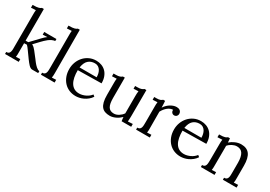

<svg xmlns="http://www.w3.org/2000/svg" viewBox="16 -1611 3491 2484"><g transform="rotate(30 1761.5 -369.5)"><path d="M331.5 -500H513.7V-470.2Q488.3 -467.3 465.1 -455.8Q441.9 -444.3 421.6 -428.7Q401.4 -413.1 384.3 -396L353.5 -365.2L275.9 -283.2Q295.4 -273.9 309.6 -260.3Q323.7 -246.6 337.9 -229L408.7 -138.2Q411.6 -134.3 418.7 -124.5Q425.8 -114.7 435.3 -102.8Q444.8 -90.8 456.5 -77.9Q468.3 -64.9 480.7 -54.2Q493.2 -43.5 505.6 -36.6Q518.1 -29.8 529.8 -29.8V0H439Q425.3 0 412.1 -8.1Q398.9 -16.1 386 -29.3Q373 -42.5 360.1 -59.3Q347.2 -76.2 333.5 -94.2Q293.9 -147.9 266.6 -187.3Q239.3 -226.6 219.7 -245.1L178.7 -243.2V-106Q178.7 -85.9 178.2 -70.6Q177.7 -55.2 174.8 -38.1L238.8 -41V0H34.7V-29.8Q57.6 -29.8 69.6 -38.8Q81.5 -47.9 86.7 -64Q91.8 -80.1 92.8 -102.5Q93.8 -125 93.8 -625Q93.8 -640.6 94 -655.3Q94.2 -669.9 96.7 -689.9L25.9 -686V-728Q58.6 -728 80.1 -730.2Q101.6 -732.4 115.2 -736.3Q128.9 -740.2 136.5 -744.9Q144 -749.5 149.9 -754.9H178.7V-282.2H218.8L340.8 -410.2Q357.4 -427.2 371.6 -440.7Q385.7 -454.1 399.9 -462.9L331.5 -460Z M629.9 -625Q629.9 -640.6 630.1 -655.3Q630.4 -669.9 632.8 -689.9L562 -686V-728Q594.7 -728 616.5 -730.2Q638.2 -732.4 651.9 -736.3Q665.5 -740.2 673.3 -744.9Q681.2 -749.5 687 -754.9H715.8L716.8 -106Q716.8 -85.9 715.8 -70.6Q714.8 -55.2 711.9 -38.1L774.9 -41V0H570.8V-29.8Q593.8 -29.8 605.7 -38.8Q617.7 -47.9 623 -64Q628.4 -80.1 629.2 -102.5Q629.9 -125 629.9 -151.9Z M1104 -477.1Q1045.4 -477.1 1007.3 -442.6Q969.2 -408.2 957 -331.1H1211.9Q1211.9 -357.4 1206.1 -383.5Q1200.2 -409.7 1187.3 -430.4Q1174.3 -451.2 1153.8 -464.1Q1133.3 -477.1 1104 -477.1ZM1306.2 -294.9 954.1 -289.1Q953.6 -231.4 962.9 -184.6Q972.2 -137.7 992.2 -104.5Q1012.2 -71.3 1043.7 -53.2Q1075.2 -35.2 1119.1 -35.2Q1142.6 -35.2 1167 -41.5Q1191.4 -47.9 1214.1 -58.8Q1236.8 -69.8 1255.9 -85.2Q1274.9 -100.6 1287.6 -118.2L1312 -98.1Q1291.5 -66.9 1264.4 -45.2Q1237.3 -23.4 1208.3 -9.8Q1179.2 3.9 1149.9 10Q1120.6 16.1 1095.2 16.1Q1043.5 16.1 998.8 -2.4Q954.1 -21 921.4 -55.7Q888.7 -90.3 869.9 -139.2Q851.1 -188 851.1 -249Q851.1 -301.8 869.1 -349.9Q887.2 -397.9 920.4 -435.1Q953.6 -472.2 1000 -494.1Q1046.4 -516.1 1103 -516.1Q1144.5 -516.1 1181.4 -502.4Q1218.3 -488.8 1246.1 -461.4Q1273.9 -434.1 1290 -392.3Q1306.2 -350.6 1306.2 -294.9Z M1766.1 -368.7Q1766.1 -393.1 1767.1 -410.4Q1768.1 -427.7 1771 -444.8L1699.2 -441.9V-482.9H1730Q1751.5 -482.9 1766.6 -485.1Q1781.7 -487.3 1792.5 -491.2Q1803.2 -495.1 1810.3 -499.8Q1817.4 -504.4 1823.2 -509.8H1852.1L1851.1 -131.8Q1851.1 -124 1850.8 -112.1Q1850.6 -100.1 1850.1 -87.2Q1849.6 -74.2 1848.9 -61.3Q1848.1 -48.3 1847.2 -38.1L1918.9 -42V0H1775.9Q1773.4 -17.1 1771.7 -31.5Q1770 -45.9 1769 -60.1Q1753.4 -44.4 1734.4 -30.5Q1715.3 -16.6 1694.1 -6.3Q1672.9 3.9 1650.4 10Q1627.9 16.1 1606 16.1Q1564.9 16.1 1534.2 5.1Q1503.4 -5.9 1482.9 -31.2Q1462.4 -56.6 1452.1 -98.4Q1441.9 -140.1 1441.9 -202.1V-379.9Q1441.9 -395.5 1442.4 -411.6Q1442.9 -427.7 1445.8 -444.8L1377 -441.9V-482.9H1408.2Q1429.2 -482.9 1444.3 -485.1Q1459.5 -487.3 1470.2 -491.2Q1481 -495.1 1488 -499.8Q1495.1 -504.4 1501 -509.8H1529.8V-205.1Q1529.8 -161.6 1535.6 -129.6Q1541.5 -97.7 1554.4 -76.4Q1567.4 -55.2 1587.9 -45.2Q1608.4 -35.2 1638.2 -35.2Q1657.2 -35.2 1675.5 -41.5Q1693.8 -47.9 1710.4 -58.6Q1727.1 -69.3 1741.5 -83Q1755.9 -96.7 1766.1 -112.3V-153.8Z M2279.3 -461.4Q2260.3 -461.9 2240.7 -454.3Q2221.2 -446.8 2202.4 -432.1Q2183.6 -417.5 2167 -397Q2150.4 -376.5 2137.2 -351.6L2138.2 -106Q2138.2 -85.9 2137.7 -70.6Q2137.2 -55.2 2134.3 -38.1L2197.3 -41V0H1992.2V-29.8Q2015.1 -29.8 2027.1 -38.8Q2039.1 -47.9 2044.4 -64Q2049.8 -80.1 2050.5 -102.5Q2051.3 -125 2051.3 -151.9V-380.4Q2051.3 -396 2051.8 -411.9Q2052.2 -427.7 2055.2 -444.8L1984.4 -441.9V-482.9H2015.1Q2036.6 -482.9 2050.8 -485.1Q2064.9 -487.3 2074.5 -491.2Q2084 -495.1 2090.3 -499.8Q2096.7 -504.4 2102.5 -509.8H2131.3Q2132.8 -494.1 2134 -470.9Q2135.3 -447.8 2136.2 -411.1Q2147.5 -429.7 2165 -448.5Q2182.6 -467.3 2204.6 -482.2Q2226.6 -497.1 2252 -506.6Q2277.3 -516.1 2304.2 -516.1Q2317.9 -516.1 2330.8 -512.5Q2343.8 -508.8 2353.3 -501Q2362.8 -493.2 2368.7 -481.4Q2374.5 -469.7 2374.5 -453.1Q2374.5 -446.3 2371.8 -438Q2369.1 -429.7 2363 -422.4Q2356.9 -415 2347.7 -410.2Q2338.4 -405.3 2324.7 -405.3Q2313.5 -405.3 2304.4 -410.2Q2295.4 -415 2289.3 -422.6Q2283.2 -430.2 2280.5 -440.2Q2277.8 -450.2 2279.3 -461.4Z M2668.9 -477.1Q2610.4 -477.1 2572.3 -442.6Q2534.2 -408.2 2522 -331.1H2776.9Q2776.9 -357.4 2771 -383.5Q2765.1 -409.7 2752.2 -430.4Q2739.3 -451.2 2718.8 -464.1Q2698.2 -477.1 2668.9 -477.1ZM2871.1 -294.9 2519 -289.1Q2518.6 -231.4 2527.8 -184.6Q2537.1 -137.7 2557.1 -104.5Q2577.1 -71.3 2608.6 -53.2Q2640.1 -35.2 2684.1 -35.2Q2707.5 -35.2 2731.9 -41.5Q2756.3 -47.9 2779.1 -58.8Q2801.8 -69.8 2820.8 -85.2Q2839.8 -100.6 2852.5 -118.2L2877 -98.1Q2856.4 -66.9 2829.3 -45.2Q2802.2 -23.4 2773.2 -9.8Q2744.1 3.9 2714.8 10Q2685.5 16.1 2660.2 16.1Q2608.4 16.1 2563.7 -2.4Q2519 -21 2486.3 -55.7Q2453.6 -90.3 2434.8 -139.2Q2416 -188 2416 -249Q2416 -301.8 2434.1 -349.9Q2452.1 -397.9 2485.4 -435.1Q2518.6 -472.2 2564.9 -494.1Q2611.3 -516.1 2668 -516.1Q2709.5 -516.1 2746.3 -502.4Q2783.2 -488.8 2811 -461.4Q2838.9 -434.1 2855 -392.3Q2871.1 -350.6 2871.1 -294.9Z M3020 -379.9Q3020 -395.5 3020.5 -411.6Q3021 -427.7 3023.9 -444.8L2953.1 -440.9V-482.9Q2985.8 -482.9 3006.3 -485.1Q3026.9 -487.3 3039.3 -491.2Q3051.8 -495.1 3058.6 -499.8Q3065.4 -504.4 3071.3 -509.8H3100.1Q3101.1 -498.5 3102.3 -484.1Q3103.5 -469.7 3104.5 -449.2Q3120.6 -463.4 3139.9 -475.6Q3159.2 -487.8 3180.2 -496.8Q3201.2 -505.9 3223.4 -511Q3245.6 -516.1 3267.1 -516.1Q3354 -516.1 3394 -461.7Q3434.1 -407.2 3434.1 -292.5V-106Q3434.1 -85.9 3433.6 -70.6Q3433.1 -55.2 3430.2 -38.1L3493.2 -41V0H3289.1V-29.8Q3312 -29.8 3324 -38.8Q3335.9 -47.9 3341.3 -64Q3346.7 -80.1 3347.4 -102.5Q3348.1 -125 3348.1 -151.9V-291.5Q3347.2 -377.9 3319.8 -421.6Q3292.5 -465.3 3232.9 -465.3Q3214.8 -465.3 3196.8 -460Q3178.7 -454.6 3162.1 -446Q3145.5 -437.5 3130.9 -425.8Q3116.2 -414.1 3105.5 -400.4Q3106 -391.6 3106 -381.8V-361.3L3105 -106Q3105 -85.9 3104.5 -70.6Q3104 -55.2 3101.1 -38.1L3164.1 -41V0H2960V-29.8Q2982.9 -29.8 2994.9 -38.8Q3006.8 -47.9 3012 -64Q3017.1 -80.1 3017.8 -102.5Q3018.6 -125 3019 -151.9Z"/></g></svg>

Font: Parastoo FD
Style: FD
Weight: 400
Foundry: Saber Rastikerdar (saber.rastikerdar@gmail.com)
Version: Version 2.0.1